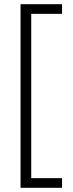

<svg xmlns="http://www.w3.org/2000/svg" viewBox="-20 -737 349 916"><path d="M276 159H78V-717H276V-671H129V113H276Z"/></svg>

Font: Noto Sans Hebrew ExtraCondensed Light
Style: Regular
Weight: 300
Width: 2
Designer: Monotype Design Team
Foundry: Monotype Imaging Inc.
Version: Version 2.004; ttfautohint (v1.8.4.7-5d5b)